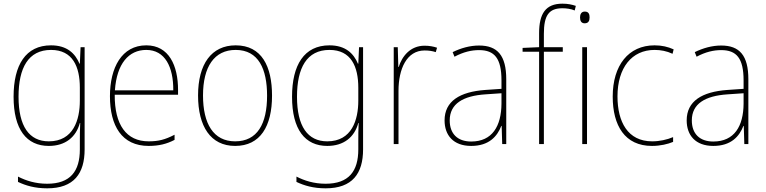

<svg xmlns="http://www.w3.org/2000/svg" viewBox="-20 -785 4175 1046"><path d="M258 -538C120 -538 54 -431 54 -258C54 -79 125 10 246 10C335 10 394 -37 415 -115H417C415 -75 415 -51 415 -15V29C415 148 363 216 237 216C173 216 121 199 78 177V206C120 226 170 241 237 241C383 241 441 160 441 29V-528H419L415 -438H413C390 -493 346 -538 258 -538ZM258 -513C376 -513 415 -422 415 -307V-237C415 -132 380 -15 246 -15C139 -15 81 -97 81 -258C81 -415 134 -513 258 -513Z M777 -538C643 -538 579 -416 579 -261C579 -100 643 10 790 10C846 10 889 -1 931 -23V-51C879 -24 843 -15 790 -15C668 -15 604 -105 605 -269H950V-295C950 -427 901 -538 777 -538ZM777 -513C879 -513 925 -420 924 -293H606C616 -438 681 -513 777 -513Z M1462 -264C1462 -423 1406 -538 1264 -538C1132 -538 1059 -436 1059 -265C1059 -97 1127 10 1261 10C1398 10 1462 -97 1462 -264ZM1086 -265C1086 -421 1147 -513 1264 -513C1389 -513 1435 -408 1435 -264C1435 -110 1382 -15 1261 -15C1142 -15 1086 -112 1086 -265Z M1775 -538C1637 -538 1571 -431 1571 -258C1571 -79 1642 10 1763 10C1852 10 1911 -37 1932 -115H1934C1932 -75 1932 -51 1932 -15V29C1932 148 1880 216 1754 216C1690 216 1638 199 1595 177V206C1637 226 1687 241 1754 241C1900 241 1958 160 1958 29V-528H1936L1932 -438H1930C1907 -493 1863 -538 1775 -538ZM1775 -513C1893 -513 1932 -422 1932 -307V-237C1932 -132 1897 -15 1763 -15C1656 -15 1598 -97 1598 -258C1598 -415 1651 -513 1775 -513Z M2293 -536C2215 -536 2170 -478 2152 -420H2150L2147 -528H2125V0H2151V-290C2151 -410 2196 -510 2293 -510C2317 -510 2336 -507 2354 -501L2361 -525C2341 -532 2318 -536 2293 -536Z M2590 -537C2540 -537 2491 -523 2446 -501L2456 -476C2505 -502 2548 -512 2590 -512C2674 -512 2712 -467 2712 -347V-301L2624 -295C2485 -285 2402 -234 2402 -129C2402 -49 2449 10 2547 10C2644 10 2689 -42 2711 -99H2713L2716 0H2738V-353C2738 -483 2690 -537 2590 -537ZM2625 -271 2712 -277V-220C2711 -98 2662 -14 2547 -14C2472 -14 2430 -57 2430 -129C2430 -220 2503 -263 2625 -271Z M3046 -503V-528H2943V-601C2943 -701 2970 -740 3044 -740C3065 -740 3090 -737 3111 -728L3117 -753C3096 -760 3074 -765 3044 -765C2952 -765 2917 -710 2917 -604V-528L2827 -524V-503H2917V0H2943V-503Z M3166 -722C3146 -722 3140 -706 3140 -690C3140 -673 3146 -658 3165 -658C3186 -658 3192 -672 3192 -690C3192 -706 3188 -722 3166 -722ZM3178 -528H3152V0H3178Z M3532 10C3577 10 3619 0 3647 -12V-38C3614 -24 3573 -15 3533 -15C3400 -15 3344 -121 3344 -260C3344 -416 3422 -513 3546 -513C3579 -513 3612 -507 3644 -492L3650 -516C3619 -530 3586 -538 3546 -538C3404 -538 3318 -429 3318 -259C3318 -101 3384 10 3532 10Z M3909 -537C3859 -537 3810 -523 3765 -501L3775 -476C3824 -502 3867 -512 3909 -512C3993 -512 4031 -467 4031 -347V-301L3943 -295C3804 -285 3721 -234 3721 -129C3721 -49 3768 10 3866 10C3963 10 4008 -42 4030 -99H4032L4035 0H4057V-353C4057 -483 4009 -537 3909 -537ZM3944 -271 4031 -277V-220C4030 -98 3981 -14 3866 -14C3791 -14 3749 -57 3749 -129C3749 -220 3822 -263 3944 -271Z"/></svg>

Font: Noto Sans Lao SemiCondensed Thin
Style: Regular
Weight: 100
Width: 4
Designer: Monotype Design Team
Foundry: Monotype Imaging Inc.
Version: Version 2.003